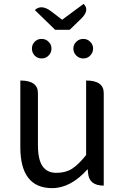

<svg xmlns="http://www.w3.org/2000/svg" viewBox="-20 -959 647 992"><path d="M250 13Q85 13 85 -199V-543Q176 -543 176 -478V-210Q176 -134 200 -100Q224 -66 271 -66Q319 -66 352 -87Q385 -108 425 -158V-543Q516 -543 516 -478V0Q440 0 435 -65L433 -85Q345 13 250 13ZM265 -805 160 -907Q194 -939 245 -900L301 -857L412 -939Q445 -907 399 -862L340 -805ZM231 -672Q217 -657 195 -657Q174 -657 159 -672Q145 -687 145 -708Q145 -729 159 -743Q173 -758 195 -758Q217 -758 231 -743Q246 -729 246 -708Q246 -687 231 -672ZM446 -672Q432 -657 410 -657Q389 -657 374 -672Q359 -687 359 -708Q359 -729 374 -743Q389 -758 410 -758Q432 -758 446 -743Q461 -729 461 -708Q461 -687 446 -672Z"/></svg>

Font: Swei Toothpaste CJK TC
Style: Regular
Weight: 400
Version: Version 1.0